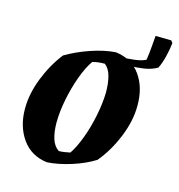

<svg xmlns="http://www.w3.org/2000/svg" viewBox="-91 -654 695 744"><g transform="rotate(15 256.5 -282.0)"><path d="M163 9Q98 1 62.5 -49Q27 -99 27 -170Q27 -230 52 -293.5Q77 -357 116 -407Q160 -433 213 -451Q266 -469 311 -472Q376 -464 411 -414.5Q446 -365 445 -292Q445 -232 418 -166Q391 -100 350 -51Q312 -27 260.5 -10.5Q209 6 163 9ZM196 -45Q207 -45 219.5 -47Q232 -49 241 -51Q260 -79 276.5 -123.5Q293 -168 303 -218Q313 -268 314 -311Q314 -348 306.5 -376Q299 -404 281 -418Q253 -418 232 -412Q212 -384 195.5 -338.5Q179 -293 169 -242.5Q159 -192 159 -149Q159 -113 167.5 -85.5Q176 -58 196 -45ZM334 -439 336 -459Q357 -459 387 -462.5Q417 -466 433 -475Q437 -500 439 -526Q441 -552 443 -573L506 -572L513 -563Q510 -535 502.5 -505.5Q495 -476 485 -457Q462 -444 433.5 -439.5Q405 -435 378 -435Q350 -435 334 -439Z"/></g></svg>

Font: Labrada
Style: Bold Italic
Weight: 700
Italic angle: -7°
Designer: Mercedes Jáuregui
Foundry: Omnibus-Type Team
Version: Version 1.000; ttfautohint (v1.8.4.7-5d5b)